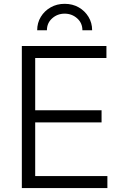

<svg xmlns="http://www.w3.org/2000/svg" viewBox="-20 -963 630 983"><path d="M91.8 0V-727.5H524.9V-666H160.2V-398.4H500V-336.4H160.2V-61.5H529.8V0ZM311 -943.4Q351.6 -943.4 383.1 -925.3Q414.6 -907.2 433.1 -876.7Q451.7 -846.2 451.7 -808.1H401.9Q401.9 -845.2 375 -869.1Q348.1 -893.1 311 -893.1Q273.9 -893.1 247.1 -869.1Q220.2 -845.2 220.2 -808.1H170.4Q170.4 -846.2 189 -876.7Q207.5 -907.2 239.3 -925.3Q271 -943.4 311 -943.4Z"/></svg>

Font: Inter 18pt Light
Style: Regular
Weight: 300
Designer: Rasmus Andersson
Foundry: rsms
Version: Version 4.001;git-66647c0bb